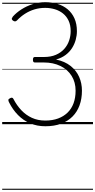

<svg xmlns="http://www.w3.org/2000/svg" viewBox="-20 -1135 870 1755"><path d="M394 19Q319 19 256 -7.5Q193 -34 144.5 -83.5Q96 -133 63 -199Q56 -212 56.5 -221Q57 -230 70 -236Q81 -243 89.5 -242Q98 -241 103 -230Q133 -172 175 -127.5Q217 -83 271.5 -58Q326 -33 394 -33Q460 -33 511 -52Q562 -71 598 -106Q634 -141 652.5 -191.5Q671 -242 671 -306Q671 -383 635 -441Q599 -499 533 -531.5Q467 -564 379 -564H298Q289 -564 285 -570Q281 -576 281 -589Q281 -603 285.5 -608.5Q290 -614 298 -614H381Q445 -614 491 -634Q537 -654 567 -687.5Q597 -721 611.5 -763.5Q626 -806 626 -850Q626 -906 607 -946Q588 -986 555.5 -1012Q523 -1038 481 -1050.5Q439 -1063 393 -1063Q341 -1063 295 -1049Q249 -1035 209 -1009.5Q169 -984 136 -949Q127 -940 118 -939.5Q109 -939 98 -947Q85 -958 88.5 -967Q92 -976 97 -983Q129 -1019 175.5 -1049Q222 -1079 278 -1097Q334 -1115 393 -1115Q454 -1115 506.5 -1099Q559 -1083 598.5 -1050Q638 -1017 660.5 -967Q683 -917 683 -850Q683 -811 672 -771Q661 -731 638.5 -695.5Q616 -660 579.5 -632.5Q543 -605 492 -591Q573 -574 625.5 -532Q678 -490 703.5 -432Q729 -374 729 -306Q729 -232 707 -172Q685 -112 642.5 -69.5Q600 -27 538 -4Q476 19 394 19ZM0 590H830V600H0ZM0 -20H830V0H0ZM0 -505H830V-500H0ZM0 -1110H830V-1100H0Z"/></svg>

Font: Playwrite FR Moderne Guides
Style: Regular
Weight: 400
Designer: Veronika Burian, José Scaglione
Foundry: TypeTogether
Version: Version 1.003